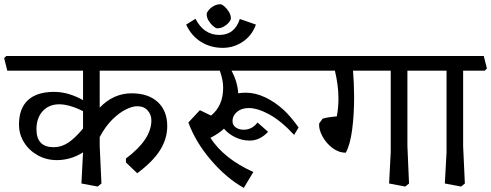

<svg xmlns="http://www.w3.org/2000/svg" viewBox="-35 -868 2358 922"><path d="M443.8 -351.1Q509.8 -419.9 597.2 -419.9Q677.2 -419.9 722.7 -377.9Q768.1 -335.9 768.1 -262.2Q768.1 -202.1 734.1 -147.5Q700.2 -92.8 624 -36.1L569.8 -87.9V-106.9Q691.9 -197.8 691.9 -290Q691.9 -317.9 673.8 -337.9Q655.8 -357.9 624 -357.9Q601.1 -357.9 569.6 -342.5Q538.1 -327.1 504.6 -294.2Q471.2 -261.2 443.8 -210V-167L452.1 13.2L434.1 27.8L356 13.2L363.8 -136.2Q304.7 -99.1 237.8 -99.1Q188 -99.1 146.5 -122.1Q105 -145 80.6 -184.1Q56.2 -223.1 56.2 -270Q56.2 -347.2 99.1 -387Q142.1 -426.8 225.1 -426.8Q293 -426.8 363.8 -387.2V-528.8H0L-15.1 -588.9L-4.9 -599.1H826.2L840.8 -539.1L831.1 -528.8H443.8ZM363.8 -251V-334Q335 -349.1 304.4 -358.2Q273.9 -367.2 250 -367.2Q200.2 -367.2 170.2 -334.5Q140.1 -301.8 140.1 -247.1Q140.1 -161.1 223.1 -161.1Q259.8 -161.1 293 -183.1Q326.2 -205.1 363.8 -251Z M1108.9 -419.9Q1125 -422.9 1145.5 -422.9Q1191.4 -422.9 1239 -400.4Q1286.6 -377.9 1329.6 -337.9Q1360.4 -309.1 1398.9 -255.9L1377.4 -220.2Q1315.4 -287.1 1259 -318.1Q1202.6 -349.1 1159.7 -349.1Q1124.5 -349.1 1103 -330.6Q1081.5 -312 1081.5 -287.1Q1081.5 -267.1 1097.2 -256.1Q1112.8 -245.1 1134.8 -245.1Q1175.8 -245.1 1201.7 -279.8L1252.4 -234.9Q1212.4 -192.9 1164.6 -192.9Q1127.4 -192.9 1094.5 -209Q1061.5 -225.1 1040.5 -250Q1016.6 -227.1 975.6 -206.1Q1039.6 -106 1181.6 -42L1135.7 34.2Q1051.8 -12.7 977.8 -99.4Q903.8 -186 869.6 -279.8L924.8 -338.9L978.5 -313Q1036.6 -359.9 1036.6 -446.8Q1036.6 -483.9 1020.5 -528.8H810.5L795.9 -588.9L805.7 -599.1H1443.8L1458.5 -539.1L1448.7 -528.8H1076.7Q1106 -474.1 1108.9 -419.9Z M1018.6 -700.2Q1091.8 -700.2 1116.7 -776.9L1193.8 -750Q1175.8 -698.2 1131.8 -668.2Q1087.9 -638.2 1034.7 -638.2Q976.6 -638.2 930.2 -667Q883.8 -695.8 858.9 -750L903.8 -777.8Q943.4 -700.2 1018.6 -700.2ZM1073.7 -778.8Q1073.7 -772 1064.2 -760.5Q1054.7 -749 1039.8 -740.5Q1024.9 -731.9 1007.8 -731.9Q1001 -731.9 988.8 -742.4Q976.6 -752.9 967 -768.3Q957.5 -783.7 957.5 -800.8Q957.5 -807.6 967 -819.3Q976.6 -831.1 991.7 -839.4Q1006.8 -847.7 1023.9 -847.7Q1030.8 -847.7 1042.7 -837.2Q1054.7 -826.7 1064.2 -811.3Q1073.7 -795.9 1073.7 -778.8Z M1921.4 -167 1929.2 13.2 1911.1 27.8 1833.5 13.2 1841.3 -137.2V-528.8H1660.2Q1665 -475.6 1665.5 -400.9Q1665.5 -316.9 1656 -244.9Q1646.5 -172.9 1625.5 -134.8Q1591.3 -134.8 1561.3 -157.5Q1531.2 -180.2 1513.2 -213.6Q1495.1 -247.1 1497.6 -274.9L1514.2 -297.9Q1523.9 -301.8 1545.7 -304.9Q1567.4 -308.1 1582.5 -309.1Q1590.3 -351.1 1590.3 -395Q1590.3 -457 1573.2 -528.8H1428.2L1413.6 -588.9L1423.3 -599.1H2020.5L2035.2 -539.1L2025.4 -528.8H1921.4Z M2189 -167 2197.3 13.2 2179.2 27.8 2101.1 13.2 2109.4 -137.2V-528.8H2010.3L1995.1 -588.9L2005.4 -599.1H2288.1L2303.2 -539.1L2293 -528.8H2189Z"/></svg>

Font: Sura
Style: Regular
Weight: 400
Designer: Carolina Giovagnoli
Foundry: Huerta Tipografica
Version: Version 1.003;PS 001.002;hotconv 1.0.70;makeotf.lib2.5.58329